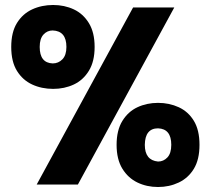

<svg xmlns="http://www.w3.org/2000/svg" viewBox="-20 -739 844 769"><path d="M193 -383Q147 -383 109 -400.5Q71 -418 48 -455Q25 -492 25 -551Q25 -610 48 -647Q71 -684 109 -701.5Q147 -719 193 -719Q238 -719 275.5 -701.5Q313 -684 336 -646.5Q359 -609 359 -551Q359 -493 336 -455.5Q313 -418 275.5 -400.5Q238 -383 193 -383ZM292 0H127L513 -709H678ZM191 -485Q214 -485 230 -501.5Q246 -518 246 -551Q246 -615 191 -617Q169 -617 154 -600.5Q139 -584 139 -551Q139 -487 191 -485ZM613 10Q568 10 530.5 -8Q493 -26 470 -63.5Q447 -101 447 -159Q447 -217 470 -254.5Q493 -292 530.5 -309.5Q568 -327 613 -327Q658 -327 696 -309.5Q734 -292 756.5 -255Q779 -218 779 -159Q779 -100 756.5 -63Q734 -26 696 -8Q658 10 613 10ZM613 -92Q635 -92 650.5 -108.5Q666 -125 666 -159Q666 -223 613 -225Q561 -225 560 -159Q560 -97 613 -92Z"/></svg>

Font: Ulagadi Sans
Style: Bold
Weight: 700
Designer: Ninad Kale (Devanagari), Jonny Pinhorn (Latin)
Foundry: Indian Type Foundry
Version: Version 3.01;March 29, 2020;FontCreator 12.0.0.2522 64-bit; 